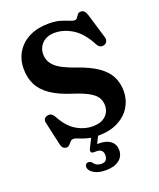

<svg xmlns="http://www.w3.org/2000/svg" viewBox="-168 -816 948 1143"><g transform="rotate(-20 306.0 -244.5)"><path d="M329.5 15.5Q290 15.5 261 7.2Q232 -1 213.2 -9.2Q194.5 -17.5 185 -17.5Q172 -17.5 164 -9Q156 -0.5 148.2 8.2Q140.5 17 128.5 17Q102.5 17 95.5 -16.5L62.5 -164Q56.5 -191.5 84 -200Q110.5 -208.5 128 -178.5Q166 -107.5 215.8 -77.8Q265.5 -48 320 -48Q371 -48 399.8 -73.8Q428.5 -99.5 429 -140Q429 -167 416.8 -188.8Q404.5 -210.5 371.2 -230.2Q338 -250 275 -270.5Q190 -297 140.5 -331.5Q91 -366 69.5 -410Q48 -454 48 -509Q48 -569 76.5 -615.2Q105 -661.5 156.8 -687.2Q208.5 -713 278.5 -713Q322 -713 351.5 -704.2Q381 -695.5 400.5 -686.8Q420 -678 433 -678Q444 -678 450.2 -687.2Q456.5 -696.5 463.2 -705.5Q470 -714.5 484 -714.5Q497.5 -714.5 506 -705.5Q514.5 -696.5 521.5 -673L566.5 -523Q571.5 -507 565.5 -495Q559.5 -483 545.5 -479Q518.5 -471.5 503.5 -500Q461.5 -580.5 406.5 -614.8Q351.5 -649 294.5 -649Q245 -649 216 -621.2Q187 -593.5 187 -550.5Q187 -508.5 219 -476.2Q251 -444 339.5 -412.5Q424.5 -384 473.2 -350Q522 -316 542.5 -274.5Q563 -233 563 -182Q562.5 -127.5 535.2 -82.8Q508 -38 455.8 -11.2Q403.5 15.5 329.5 15.5ZM295.5 -7.5H339.5L306 60.5Q311.5 60 318 60Q365 60 391.2 80.8Q417.5 101.5 417.5 138.5Q417.5 177.5 387.2 201Q357 224.5 302.5 224.5Q256.5 224.5 228 207.5Q199.5 190.5 198 167Q198 156.5 203.8 150Q209.5 143.5 218.5 143.5Q226 143 231.8 146.2Q237.5 149.5 242.5 154.5Q250.5 168 263.2 173.8Q276 179.5 291.5 179.5Q329.5 179.5 329.5 138Q329.5 99 287 99H270.5Q257.5 99 254 91Q250.5 83 256 71.5Z"/></g></svg>

Font: Fraunces 9pt S050 SemiBold
Style: Regular
Weight: 600
Version: Version 1.000; ttfautohint (v1.8.3)